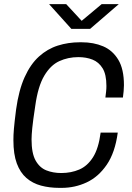

<svg xmlns="http://www.w3.org/2000/svg" viewBox="-20 -901 640 931"><path d="M268 10Q220 10 179 -1Q138 -12 108 -38Q78 -64 61.5 -108.5Q45 -153 45 -221Q45 -234 45.5 -247Q46 -260 47.5 -277Q49 -294 51.5 -316.5Q54 -339 58 -370Q71 -464 99.5 -527Q128 -590 169 -627Q210 -664 260.5 -680Q311 -696 367 -696H376Q434 -696 480 -676.5Q526 -657 553.5 -611.5Q581 -566 581 -488Q581 -474 579.5 -459Q578 -444 576 -428H491Q493 -443 494.5 -457Q496 -471 496 -484Q496 -540 477.5 -570Q459 -600 428.5 -612Q398 -624 360 -624Q310 -624 267.5 -604.5Q225 -585 194.5 -533.5Q164 -482 151 -388Q140 -316 136.5 -280.5Q133 -245 133 -225Q133 -158 152.5 -123Q172 -88 204.5 -75Q237 -62 277 -62Q325 -62 364.5 -79Q404 -96 431 -138.5Q458 -181 468 -258H551Q538 -161 497.5 -102Q457 -43 400 -16.5Q343 10 279 10ZM326 -761 218 -881H301L376 -800L473 -881H556L417 -761Z"/></svg>

Font: Chivo Mono Medium Light
Style: Italic
Weight: 300
Italic angle: -8.05°
Monospace: yes
Version: Version 1.008